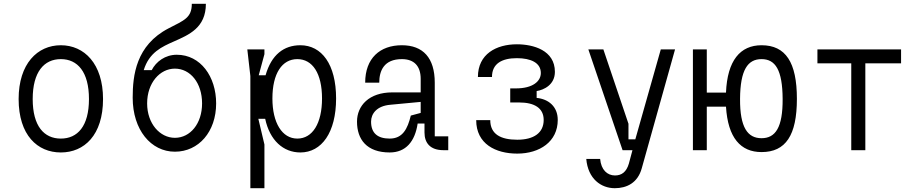

<svg xmlns="http://www.w3.org/2000/svg" viewBox="-20 -790 4840 1010"><path d="M448 -269C448 -126 388 -61 300 -61C212 -61 152 -126 152 -269C152 -412 212 -479 300 -479C388 -479 448 -412 448 -269ZM78 -269C78 -79 177 12 300 12C423 12 522 -79 522 -269C522 -455 423 -552 300 -552C177 -552 78 -455 78 -269Z M900 -65C821 -65 754 -140 754 -246C754 -354 821 -429 900 -429C981 -429 1043 -354 1043 -246C1043 -140 981 -65 900 -65ZM900 8C1025 8 1117 -97 1117 -246C1117 -387 1035 -502 910 -502C849 -502 801 -466 778 -421H736C765 -515 832 -544 895 -572C974 -607 1063 -644 1063 -770H989C989 -696 948 -683 867 -641C695 -552 678 -393 678 -276C678 -107 774 8 900 8Z M1297 200H1371V-30L1339 -165H1375C1399 -52 1470 12 1560 12C1672 12 1748 -93 1748 -272C1748 -452 1672 -552 1560 -552C1474 -552 1408 -503 1377 -394H1341L1371 -505V-530H1281L1297 -390ZM1544 -479C1624 -479 1674 -404 1674 -272C1674 -141 1624 -61 1544 -61C1464 -61 1413 -144 1413 -272C1413 -404 1464 -479 1544 -479Z M2338 -73H2267V-355C2267 -486 2205 -552 2094 -552C1979 -552 1901 -484 1901 -355H1975C1975 -418 2000 -479 2094 -479C2158 -479 2193 -443 2193 -375V-304H2044C1921 -304 1858 -234 1858 -150C1858 -57 1909 12 2030 12C2115 12 2163 -46 2177 -140H2213V-93C2213 -39 2242 0 2313 0H2338ZM2030 -61C1967 -61 1932 -89 1932 -150C1932 -192 1962 -233 2034 -239L2193 -254V-196L2141 -182C2124 -112 2098 -61 2030 -61Z M2701 18C2819 18 2914 -45 2914 -159C2914 -230 2865 -269 2803 -275V-311C2841 -317 2899 -344 2899 -412C2899 -526 2785 -557 2699 -557C2591 -557 2494 -506 2494 -385H2568C2568 -456 2621 -484 2699 -484C2772 -484 2825 -460 2825 -406C2825 -362 2782 -325 2694 -325H2664V-251H2711C2792 -251 2840 -221 2840 -159C2840 -91 2788 -55 2701 -55C2614 -55 2559 -84 2559 -158H2485C2485 -33 2587 18 2701 18Z M3137 46H3064C3073 151 3142 200 3214 200C3277 200 3335 172 3356 95L3531 -530H3456L3322 -57H3286V-139L3154 -530H3075L3255 0H3307L3288 71C3275 115 3250 133 3215 133C3175 133 3142 104 3137 46Z M3625 0H3698V-229H3799C3809 -65 3876 10 3986 10C4113 10 4172 -78 4172 -270C4172 -462 4113 -552 3986 -552C3874 -552 3806 -472 3799 -303H3698V-530H3625ZM3986 -63C3913 -63 3872 -119 3873 -270C3874 -422 3913 -479 3986 -479C4059 -479 4096 -422 4097 -270C4098 -119 4059 -63 3986 -63Z M4458 0H4532V-457H4720V-530H4280V-457H4458Z"/></svg>

Font: Fliege Mono Light
Style: Regular
Weight: 300
Version: Version 0.020;Glyphs 3.3 (3306)